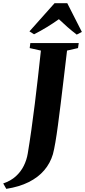

<svg xmlns="http://www.w3.org/2000/svg" viewBox="-112 -1010 528 1190"><path d="M-73 160.5 -92 127Q-45 111 -13.8 82.5Q17.5 54 35.5 17.5Q53.5 -19 60 -58.5Q71.5 -127.5 82.5 -205.5Q93.5 -283.5 103.8 -366.5Q114 -449.5 123.5 -533.2Q133 -617 141.5 -696.5L72 -712L76 -743H376L371.5 -712L303.5 -696.5Q292.5 -605.5 282.8 -522Q273 -438.5 264 -365.8Q255 -293 247 -233Q239 -173 231.2 -127.8Q223.5 -82.5 216 -54.5Q199.5 1.5 162.2 45.2Q125 89 66.2 118.5Q7.5 148 -73 160.5ZM70.5 -815.5 226 -990H305L395.5 -812L363.5 -795.5Q334 -818 306 -842.5Q278 -867 253 -891Q216.5 -865 178 -841.5Q139.5 -818 99 -797.5Z"/></svg>

Font: Merriweather 96pt ExtraBold
Style: Italic
Weight: 800
Italic angle: -7.8°
Version: Version 2.101